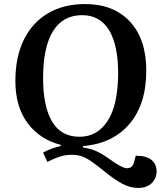

<svg xmlns="http://www.w3.org/2000/svg" viewBox="-20 -745 794 949"><path d="M56 -345Q56 -464 98 -549Q140 -634 217.5 -679.5Q295 -725 400 -725Q542 -725 622.5 -638Q703 -551 703 -396Q703 -230 620 -132.5Q537 -35 390 -23V-16Q428 -11 459 3.5Q490 18 528 46Q586 88 610.5 86.5Q635 85 642 58L651 25Q701 24 727.5 44.5Q754 65 754 102Q754 137 729.5 160.5Q705 184 663 184Q624 184 585 163.5Q546 143 491 98Q453 67 427.5 50Q402 33 381 26.5Q360 20 335 20Q306 20 279.5 28Q253 36 214 55L193 9Q236 -14 280 -23V-29Q176 -56 116 -137Q56 -218 56 -345ZM193 -358Q193 -219 237.5 -144Q282 -69 373 -69Q461 -69 512 -147.5Q563 -226 564 -382Q564 -522 519 -596Q474 -670 386 -670Q291 -670 242 -591Q193 -512 193 -358Z"/></svg>

Font: Literata 36pt SemiBold
Style: Italic
Weight: 600
Italic angle: -2°
Designer: Latin by Veronika Burian and Jose Scaglione. Greek by Irene Vlachou. Cyrillic by Vera Evstafieva
Foundry: TypeTogether
Version: Version 3.002